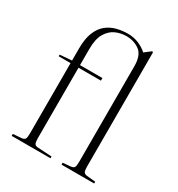

<svg xmlns="http://www.w3.org/2000/svg" viewBox="-184 -903 951 1024"><g transform="rotate(30 292.0 -391.0)"><path d="M40 0V-12L92 -16Q108 -18 113 -26Q118 -34 118 -60V-493H45V-503L118 -509V-583Q118 -644 134 -683Q150 -722 177 -743.5Q204 -765 237.5 -773.5Q271 -782 305 -782Q342 -782 372.5 -769Q403 -756 425 -736L464 -766L470 -762V-59Q470 -35 475 -26.5Q480 -18 495 -16L548 -11V0H347V-12L395 -16Q411 -18 416 -26Q421 -34 421 -60V-649Q421 -716 386.5 -741.5Q352 -767 304 -767Q272 -767 240.5 -753.5Q209 -740 188 -705.5Q167 -671 167 -608V-509H305V-493H167V-59Q167 -35 172 -26Q177 -17 192 -16L279 -11V0Z"/></g></svg>

Font: Literata 72pt ExtraLight
Style: Regular
Weight: 200
Designer: Latin by Veronika Burian and Jose Scaglione. Greek by Irene Vlachou. Cyrillic by Vera Evstafieva.
Foundry: TypeTogether
Version: Version 3.002